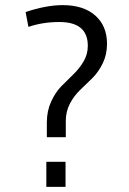

<svg xmlns="http://www.w3.org/2000/svg" viewBox="-20 -730 503 750"><path d="M398 -559Q398 -517 381.5 -483Q365 -449 341.5 -425.5Q318 -402 294 -379.5Q270 -357 253.5 -326Q237 -295 237 -257V-194H163V-252Q163 -296 179.5 -332.5Q196 -369 219.5 -393Q243 -417 266.5 -439.5Q290 -462 306.5 -490Q323 -518 323 -551Q323 -644 212 -644Q147 -644 91 -625L80 -683Q161 -710 225 -710Q306 -710 352 -669.5Q398 -629 398 -559ZM236 0H161V-98H236Z"/></svg>

Font: Gudea
Style: Regular
Weight: 400
Designer: Agustina Mingote
Foundry: Agustina Mingote
Version: Version 1.002